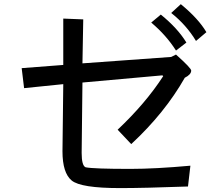

<svg xmlns="http://www.w3.org/2000/svg" viewBox="-20 -872 1040 938"><path d="M988.3 -714.8 937.5 -671.9Q890.6 -750 816.4 -808.6L863.3 -851.6Q949.2 -781.2 988.3 -714.8ZM890.6 -664.1 839.8 -625Q793 -699.2 718.8 -761.7L765.6 -800.8Q847.7 -734.4 890.6 -664.1ZM882.8 -492.2Q785.2 -320.3 621.1 -168L554.7 -238.3Q691.4 -367.2 777.3 -500L773.4 -503.9L382.8 -468.8L378.9 -125Q378.9 -62.5 398.4 -54.7Q437.5 -46.9 617.2 -46.9Q738.3 -46.9 910.2 -62.5L898.4 39.1Q683.6 46.9 566.4 46.9Q375 46.9 330.1 9.8Q285.2 -27.3 285.2 -132.8L289.1 -460.9L97.7 -441.4L85.9 -539.1L289.1 -554.7V-781.2L386.7 -777.3L382.8 -562.5L816.4 -593.8L839.8 -605.5Q914.1 -539.1 914.1 -527.3Q914.1 -507.8 882.8 -492.2Z"/></svg>

Font: WenQuanYi Micro Hei
Style: Regular
Weight: 400
Foundry: Ascender Corporation
Version: Version 0.2.0-beta